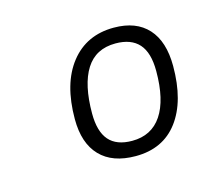

<svg xmlns="http://www.w3.org/2000/svg" viewBox="-53 -770 443 392"><g transform="rotate(-15 168.5 -573.5)"><path d="M191 -441Q142 -441 116 -468Q90 -495 90 -546Q90 -621 123.5 -663.5Q157 -706 215 -706Q262 -706 287 -678.5Q312 -651 312 -599Q312 -525 280.5 -483Q249 -441 191 -441ZM192 -473Q233 -473 254.5 -505Q276 -537 276 -598Q276 -637 259.5 -655.5Q243 -674 210 -674Q168 -674 147.5 -641.5Q127 -609 127 -548Q127 -510 143 -491.5Q159 -473 192 -473Z"/></g></svg>

Font: Asap ExtraLight
Style: Italic
Weight: 250
Italic angle: -6°
Version: Version 3.001